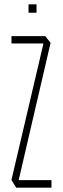

<svg xmlns="http://www.w3.org/2000/svg" viewBox="-20 -868 291 888"><path d="M33 -667V-701H189L185 -667ZM65 -29 33 -35V-36L189 -701L214 -670ZM55 0 33 -35H218V0ZM112 -809V-848H149V-809Z"/></svg>

Font: Foldit ExtraLight
Style: Regular
Weight: 250
Version: Version 1.003